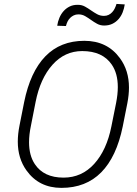

<svg xmlns="http://www.w3.org/2000/svg" viewBox="-20 -924 679 955"><path d="M285.5 10.5Q173.5 10.5 111.5 -76.5Q68.5 -136.5 68.5 -219.5Q68.5 -257 77 -299.5L100 -415.5Q130.5 -566.5 205.5 -643.8Q280.5 -721 399.5 -721Q514 -721 577 -634Q621.5 -573 621.5 -488.5Q621.5 -452.5 613.5 -411L590.5 -295Q559.5 -143.5 483.2 -66.5Q407 10.5 285.5 10.5ZM296 -40.5Q386.5 -40.5 448.5 -108.8Q510.5 -177 534 -295L557.5 -412Q566 -455 566 -491Q566 -558.5 536 -602.5Q490 -670 389 -670Q302 -670 241 -601.8Q180 -533.5 157 -416.5L134 -299.5Q124.5 -254.5 124.5 -216.5Q124.5 -151 153 -108Q197.5 -40.5 296 -40.5ZM600.5 -902Q597.5 -881.5 590 -862.5Q582.5 -843.5 569.5 -828.8Q556.5 -814 538.8 -805.5Q521 -797 498 -797Q478.5 -797 462.8 -805.8Q447 -814.5 432.8 -824.8Q418.5 -835 403.5 -843.8Q388.5 -852.5 370 -852.5Q357 -852.5 346.8 -847.5Q336.5 -842.5 328.8 -834.8Q321 -827 316 -816.8Q311 -806.5 308 -794.5L264.5 -796Q267.5 -816.5 275.5 -835.5Q283.5 -854.5 296.5 -869Q309.5 -883.5 327.2 -892Q345 -900.5 368 -900Q387 -900 402.8 -891.2Q418.5 -882.5 433 -872.2Q447.5 -862 463 -853.5Q478.5 -845 497 -845Q510 -845 520.2 -850Q530.5 -855 538.2 -863.5Q546 -872 551 -882.5Q556 -893 559.5 -904.5Z"/></svg>

Font: Roberto Sans Light
Style: Italic
Weight: 300
Italic angle: -11°
Designer: Google
Version: Version 1.00;June 11, 2020;FontCreator 12.0.0.2522 64-bit; t